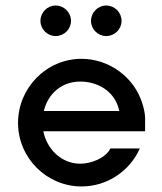

<svg xmlns="http://www.w3.org/2000/svg" viewBox="-20 -662 583 692"><path d="M362.7 -532C393.3 -532 418.1 -556.8 418.1 -586.7C418.1 -617.3 393.3 -642.1 362.7 -642.1C332.8 -642.1 308 -617.3 308 -586.7C308 -556.8 332.8 -532 362.7 -532ZM180.5 -532C211.1 -532 235.9 -556.8 235.9 -586.7C235.9 -617.3 211.1 -642.1 180.5 -642.1C150.6 -642.1 125.8 -617.3 125.8 -586.7C125.8 -556.8 150.6 -532 180.5 -532ZM503 -237C503 -252 498 -274 493 -289C464 -384 373 -450 274 -450C147 -450 45 -345 45 -219C45 -93 148 10 274 10C365 10 447 -44 484 -127H378C360 -91 307 -72 269 -72C201 -72 149 -125 136 -189H503ZM138 -262C153 -325 203 -368 269 -368C336 -368 396 -330 410 -262Z"/></svg>

Font: Glacial Indifference
Style: Medium
Weight: 500
Version: Version 1.001